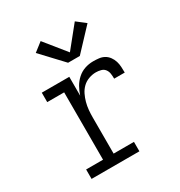

<svg xmlns="http://www.w3.org/2000/svg" viewBox="-180 -897 960 1022"><g transform="rotate(-30 300.0 -385.5)"><path d="M86 0V-58H190V-472H86V-530H255V-414Q263 -439 276 -462Q289 -485 309 -503Q329 -521 354 -529.5Q379 -538 406 -538Q423 -538 441 -536Q459 -534 474 -525.5Q489 -517 499.5 -502.5Q510 -488 515 -471.5Q520 -455 521 -437.5Q522 -420 522 -402H457Q457 -417 455 -432.5Q453 -448 444 -460Q435 -472 419.5 -476Q404 -480 389 -480Q367 -480 345 -472Q323 -464 307 -448.5Q291 -433 281 -412.5Q271 -392 265 -370Q259 -348 257 -325.5Q255 -303 255 -281V-58H380V0ZM287 -598 164 -729 218 -771 323 -641 428 -771 482 -729 359 -598Z"/></g></svg>

Font: Iosevka Curly Slab LtEx
Style: Regular
Weight: 300
Width: 7
Monospace: yes
Designer: Belleve Invis
Foundry: Belleve Invis
Version: Version 11.1.0; ttfautohint (v1.8.3)